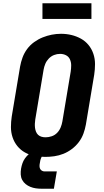

<svg xmlns="http://www.w3.org/2000/svg" viewBox="-20 -953 640 1176"><path d="M256 8Q224 8 192 2Q160 -4 133 -19Q106 -34 86.5 -58Q67 -82 57 -112Q47 -142 47 -174.5Q47 -207 52 -240L103 -545Q108 -573 118 -600.5Q128 -628 146 -652.5Q164 -677 189 -695Q214 -713 241.5 -724Q269 -735 297 -740.5Q325 -746 354 -746Q387 -746 418 -738.5Q449 -731 476 -716Q503 -701 522.5 -677Q542 -653 552 -623Q562 -593 562 -560.5Q562 -528 557 -495L506 -190Q501 -162 491 -134.5Q481 -107 463 -83Q445 -59 420.5 -40.5Q396 -22 368.5 -11Q341 0 312.5 4Q284 8 256 8ZM259 -112Q278 -112 297 -118.5Q316 -125 330 -139.5Q344 -154 351.5 -172.5Q359 -191 362 -209L413 -514Q416 -534 416 -553Q416 -572 408.5 -589Q401 -606 384.5 -614.5Q368 -623 348 -623Q329 -623 311 -616Q293 -609 279 -594.5Q265 -580 257.5 -562Q250 -544 247 -526L196 -221Q194 -208 193.5 -195Q193 -182 194.5 -170Q196 -158 200.5 -146.5Q205 -135 213.5 -127Q222 -119 234 -115.5Q246 -112 259 -112ZM235 203Q217 203 199.5 200.5Q182 198 166 191.5Q150 185 137 174.5Q124 164 116 149Q108 134 107 116Q106 98 109 80Q112 63 117.5 47Q123 31 133 17Q143 3 156.5 -9Q170 -21 185.5 -28Q201 -35 217.5 -37.5Q234 -40 251 -40L244 0Q240 0 237 4.5Q234 9 232.5 13Q231 17 229.5 21Q228 25 227 29Q226 33 225.5 37.5Q225 42 224 46Q222 55 222 64Q222 73 225.5 80.5Q229 88 236.5 92.5Q244 97 253 97H328L310 203ZM540 -837H240V-933H540Z"/></svg>

Font: Iosevka Curly HvExObl
Style: Regular
Weight: 900
Width: 7
Italic angle: -9°
Monospace: yes
Designer: Belleve Invis
Foundry: Belleve Invis
Version: Version 11.1.0; ttfautohint (v1.8.3)